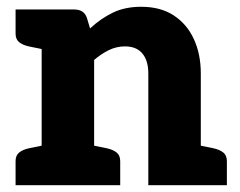

<svg xmlns="http://www.w3.org/2000/svg" viewBox="-20 -547 710 567"><path d="M103 0V-519H199Q229 -519 237 -493L246 -463Q277 -492 313 -509.5Q349 -527 397 -527Q454 -527 493 -501.5Q532 -476 552.5 -431.5Q573 -387 573 -330V0H418V-330Q418 -368 400.5 -389Q383 -410 349 -410Q324 -410 301.5 -399Q279 -388 258 -370V0ZM26 0V-71Q26 -88 36.5 -96.5Q47 -105 65 -109L109 -118L123 0ZM238 0 252 -118 296 -109Q314 -105 324.5 -96.5Q335 -88 335 -71V0ZM553 0 567 -118 611 -109Q629 -105 639.5 -96.5Q650 -88 650 -71V0ZM123 -519 109 -401 65 -410Q47 -414 36.5 -422.5Q26 -431 26 -448V-519Z"/></svg>

Font: Aleo Black
Style: Regular
Weight: 900
Designer: Alessio Laiso
Foundry: Alessio Laiso
Version: Version 2.001;gftools[0.9.29]